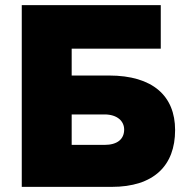

<svg xmlns="http://www.w3.org/2000/svg" viewBox="-20 -730 721 750"><path d="M65 0H416C581 0 664 -83 664 -222C664 -355 577 -435 406 -435H260V-540H608V-710H65ZM260 -164V-283H388C439 -283 465 -256 465 -224C465 -187 439 -164 388 -164Z"/></svg>

Font: Raleway Black
Style: Regular
Weight: 900
Designer: Matt McInerney, Pablo Impallari, Rodrigo Fuenzalida
Foundry: Matt McInerney, Pablo Impallari, Rodrigo Fuenzalida
Version: Version 3.000g; ttfautohint (v1.5) -l 8 -r 28 -G 28 -x 14 -D